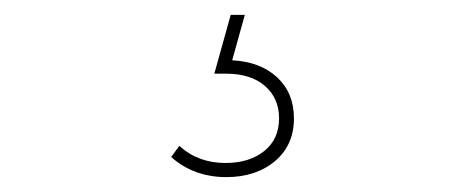

<svg xmlns="http://www.w3.org/2000/svg" viewBox="-20 -25 640 258"><path d="M210 186 221 171Q246 194 283 194Q315 194 335 178Q355 162 355 134Q355 107 336 90.5Q317 74 284 74H268L290 -5H309L292 56Q330 58 352.5 79Q375 100 375 134Q375 170 349.5 191.5Q324 213 284 213Q263 213 244.5 206.5Q226 200 210 186Z"/></svg>

Font: iiserrat Thin
Style: Regular
Weight: 100
Designer: Akira Ohta
Foundry: Akira Ohta
Version: Version 1.200;Glyphs 3.3.1 (3343)